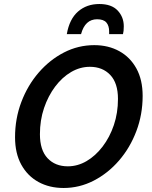

<svg xmlns="http://www.w3.org/2000/svg" viewBox="-20 -926 759 957"><path d="M55 -242Q55 -335 86.5 -418Q118 -501 173 -564.5Q228 -628 299 -664.5Q370 -701 450 -701Q520 -701 574.5 -671Q629 -641 660 -584.5Q691 -528 691 -448Q691 -355 659.5 -272Q628 -189 573 -125.5Q518 -62 447 -25.5Q376 11 297 11Q226 11 171.5 -19Q117 -49 86 -105.5Q55 -162 55 -242ZM179 -257Q179 -178 217 -137.5Q255 -97 318 -97Q367 -97 411.5 -123Q456 -149 491.5 -195.5Q527 -242 547.5 -302.5Q568 -363 568 -433Q568 -512 529.5 -552.5Q491 -593 428 -593Q379 -593 334.5 -567Q290 -541 255 -494.5Q220 -448 199.5 -387.5Q179 -327 179 -257ZM597 -795Q597 -782 596 -773Q595 -764 593 -756H524Q524 -761 524 -763.5Q524 -766 524 -769Q524 -798 510 -814Q496 -830 464 -830Q404 -830 384 -756H313Q326 -831 369 -868.5Q412 -906 475 -906Q536 -906 566.5 -873.5Q597 -841 597 -795Z"/></svg>

Font: Radio Canada Medium
Style: Italic
Weight: 500
Italic angle: -12°
Designer: Charles Daoud, Etienne Aubert Bonn, Alexandre Saumier Demers, Jacques Le Bailly
Foundry: Radio-Canada
Version: Version 2.104; ttfautohint (v1.8.4.7-5d5b);gftools[0.9.28.de